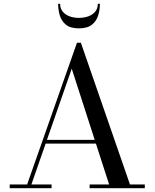

<svg xmlns="http://www.w3.org/2000/svg" viewBox="-20 -989 812 1009"><path d="M216 -234.5V-254H540V-234.5ZM405 -764.5 663 -19.5H741V0H451V-19.5H553.5L357 -628L145 -19.5H251V0H31V-19.5H122.5L384.5 -764.5ZM394.5 -840Q349.5 -840 326 -859.5Q302.5 -879 294 -908.8Q285.5 -938.5 285.5 -969H296Q296 -944.5 309.5 -928Q323 -911.5 345.5 -903.2Q368 -895 394.5 -895Q421.5 -895 444.2 -903.2Q467 -911.5 480.5 -928Q494 -944.5 494 -969H505Q505 -938.5 496.2 -908.8Q487.5 -879 463.5 -859.5Q439.5 -840 394.5 -840Z"/></svg>

Font: Bodoni Moda
Style: Regular
Weight: 400
Designer: Owen Earl
Foundry: indestructible type
Version: Version 2.005